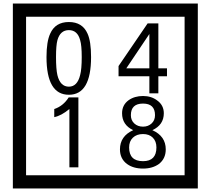

<svg xmlns="http://www.w3.org/2000/svg" viewBox="-20 -980 1195 1090"><path d="M1103 90H53V-960H1103ZM1028 15V-885H128V15ZM497 -656Q497 -442 371 -442Q244 -442 244 -656Q244 -744 265 -789Q294 -855 371 -855Q448 -855 477 -789Q497 -745 497 -656ZM444 -656Q444 -723 435 -752Q420 -809 371 -809Q322 -809 306 -752Q298 -723 298 -656Q298 -587 306 -553Q322 -488 371 -488Q419 -488 435 -554Q444 -587 444 -656ZM928 -547H879V-450H828V-547H653V-605L818 -847H879V-592H928ZM828 -592V-787L697 -592ZM425 -30H374V-361Q328 -323 288 -315V-361Q339 -378 370 -427H425ZM921 -132Q921 -79 882 -49Q846 -23 792 -23Q737 -23 701 -49Q661 -79 661 -132Q661 -207 736 -241Q673 -271 673 -337Q673 -384 710 -411Q744 -435 792 -435Q839 -435 872 -410Q910 -383 910 -337Q910 -271 845 -241Q921 -207 921 -132ZM860 -326Q860 -392 792 -392Q723 -392 723 -326Q723 -297 742.5 -279Q762 -261 792 -261Q821 -261 840.5 -279Q860 -297 860 -326ZM868 -143Q868 -178 847.5 -198.5Q827 -219 792 -219Q756 -219 734.5 -198.5Q713 -178 713 -143Q713 -65 792 -65Q868 -65 868 -143Z"/></svg>

Font: Unicode BMP Fallback SIL
Style: Regular
Weight: 400
Foundry: NRSI, SIL International
Version: Version 5.1 Based on Unicode 5.1